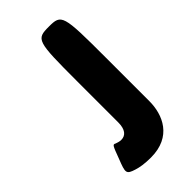

<svg xmlns="http://www.w3.org/2000/svg" viewBox="-244 -578 918 918"><g transform="rotate(-45 215.0 -119.0)"><path d="M201 -234V45C201 93 182 115 152 115C141 115 130 111 121 108C107 101 106 102 80 172C53 241 52 248 100 263C122 270 151 275 193 275C334 275 378 170 378 79V-217C378 -505 375 -513 290 -513C204 -513 201 -505 201 -234Z"/></g></svg>

Font: Hussar Print
Style: Bold
Weight: 700
Foundry: Cannot Into Space Fonts
Version: Version 2.00